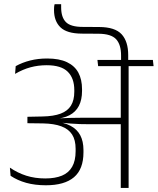

<svg xmlns="http://www.w3.org/2000/svg" viewBox="-20 -922 774 942"><path d="M280 -886Q280 -887 280 -893.8Q280 -900.5 280 -901.5H248Q246 -894.5 245.5 -887.5Q245 -880.5 245 -873Q245 -818.5 276.5 -788Q308 -757.5 380.5 -757L463.5 -756.5Q525.5 -756 549.8 -729.5Q574 -703 574 -650V-619.5H609V-651.5Q609 -718.5 576.8 -753.8Q544.5 -789 467 -789.5L386 -790Q326.5 -790 303.2 -813.8Q280 -837.5 280 -886ZM733.5 -597.5 730 -628H458L461.5 -597.5ZM572.5 0H611V-609H572.5ZM28.5 -99.5 32 -59.5Q65.5 -37 108.5 -25Q151.5 -13 205 -13Q296.5 -13 343 -52.5Q389.5 -92 389.5 -174.5V-185.5Q389.5 -229 373.5 -258.8Q357.5 -288.5 325.2 -305.2Q293 -322 243.5 -326.5L243 -338Q289.5 -340.5 320.5 -356.5Q351.5 -372.5 367 -402.5Q382.5 -432.5 382.5 -476V-484Q382.5 -532 364.5 -565.5Q346.5 -599 308.5 -617Q270.5 -635 211.5 -635Q166.5 -635 128 -625.2Q89.5 -615.5 57 -597.5L54 -559.5Q91.5 -581.5 129.5 -591.8Q167.5 -602 209 -602Q280 -602 312.2 -570.2Q344.5 -538.5 344.5 -480V-472Q344.5 -430.5 328.2 -404Q312 -377.5 277.5 -364.5Q243 -351.5 188 -350.5L114.5 -349V-317.5L191.5 -316.5Q245.5 -315.5 281 -302.2Q316.5 -289 333.8 -262Q351 -235 351 -192V-180.5Q351 -133.5 334 -103.8Q317 -74 283.8 -60.2Q250.5 -46.5 202 -46.5Q151.5 -46.5 109 -60Q66.5 -73.5 28.5 -99.5ZM239 -342V-322.5L280 -316L281 -320Q304.5 -317.5 326.5 -315.8Q348.5 -314 372.5 -313.2Q396.5 -312.5 424.5 -312.5H588.5V-344.5H424Q395.5 -344.5 370.8 -344.2Q346 -344 322.2 -343.5Q298.5 -343 272.5 -341.5L272 -345Z"/></svg>

Font: Anek Devanagari Medium ExtraLight
Style: Regular
Weight: 250
Version: Version 1.003